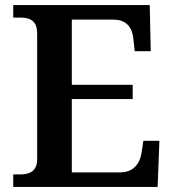

<svg xmlns="http://www.w3.org/2000/svg" viewBox="-20 -734 682 754"><path d="M32 0V-49H59Q78 -49 93 -54Q108 -59 117 -72.5Q126 -86 126 -109V-600Q126 -629 116.5 -642.5Q107 -656 92 -660.5Q77 -665 58 -665H32V-714H568L572 -533H509L504 -579Q502 -603 493.5 -620Q485 -637 468 -647Q451 -657 424 -657H262V-401H501V-345H262V-57H450Q478 -57 495.5 -67.5Q513 -78 523 -95.5Q533 -113 536 -135L543 -181H606L599 0Z"/></svg>

Font: Noto Serif Hebrew SemiBold
Style: Regular
Weight: 600
Version: Version 2.003